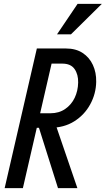

<svg xmlns="http://www.w3.org/2000/svg" viewBox="-20 -970 545 990"><path d="M4 0 170 -720H320Q371 -720 406 -697Q441 -674 459 -635Q477 -596 476 -548Q475 -487 445.5 -432.5Q416 -378 363 -344.5Q310 -311 237 -311H145L162 -386H240Q284 -386 316 -408Q348 -430 365 -465.5Q382 -501 383 -544Q384 -586 364.5 -614Q345 -642 301 -642H246L98 0ZM279 0 161 -374H251L379 0ZM346 -793H274L380 -950H505Z"/></svg>

Font: Instrument Sans Condensed Medium
Style: Italic
Weight: 500
Width: 3
Italic angle: -13°
Designer: Rodrigo Fuenzalida
Foundry: fragTYPE
Version: Version 1.000;gftools[0.9.28]